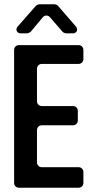

<svg xmlns="http://www.w3.org/2000/svg" viewBox="-20 -878 446 898"><path d="M348 -96H175C163 -96 153 -106 153 -118V-270C153 -282 163 -292 175 -292H322C334 -292 344 -302 344 -314V-360C344 -372 334 -382 322 -382H175C163 -382 153 -392 153 -404V-557C153 -569 163 -579 175 -579H348C360 -579 370 -589 370 -601V-645C370 -657 360 -667 348 -667H68C56 -667 46 -657 46 -645V-22C46 -10 56 0 68 0H348C360 0 370 -10 370 -22V-74C370 -86 360 -96 348 -96ZM214 -797 272 -730C275 -726 285 -722 289 -722H321C339 -722 347 -740 335 -754L252 -850C249 -854 239 -858 235 -858H164C160 -858 150 -854 147 -850L62 -753C51 -740 59 -722 76 -722H107C111 -722 121 -727 124 -730L180 -797C189 -808 205 -808 214 -797Z"/></svg>

Font: DIN Rundschrift
Style: Mittel
Weight: 400
Version: Version 1.027